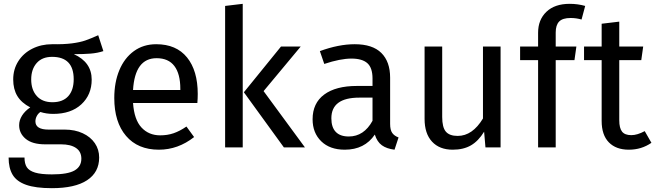

<svg xmlns="http://www.w3.org/2000/svg" viewBox="-20 -770 3423 1003"><path d="M520 -503Q490 -493 454 -490Q418 -487 366 -487Q459 -445 459 -354Q459 -275 405 -225Q351 -175 258 -175Q222 -175 191 -185Q179 -177 172 -163.5Q165 -150 165 -136Q165 -93 234 -93H318Q371 -93 412 -74Q453 -55 475.5 -22Q498 11 498 53Q498 130 435 171.5Q372 213 251 213Q166 213 116.5 195.5Q67 178 46 143Q25 108 25 53H108Q108 85 120 103.5Q132 122 163 131.5Q194 141 251 141Q334 141 369.5 120.5Q405 100 405 59Q405 22 377 3Q349 -16 299 -16H216Q149 -16 114.5 -44.5Q80 -73 80 -116Q80 -142 95 -166Q110 -190 138 -209Q92 -233 70.5 -268.5Q49 -304 49 -355Q49 -408 75.5 -450Q102 -492 148.5 -515.5Q195 -539 252 -539Q314 -538 356 -543.5Q398 -549 425.5 -558.5Q453 -568 493 -586ZM143 -355Q143 -301 172 -268.5Q201 -236 254 -236Q308 -236 336.5 -267.5Q365 -299 365 -356Q365 -473 252 -473Q200 -473 171.5 -440.5Q143 -408 143 -355Z M1011 -232H675Q681 -145 719 -104Q757 -63 817 -63Q855 -63 887 -74Q919 -85 954 -109L994 -54Q910 12 810 12Q700 12 638.5 -60Q577 -132 577 -258Q577 -340 603.5 -403.5Q630 -467 679.5 -503Q729 -539 796 -539Q901 -539 957 -470Q1013 -401 1013 -279Q1013 -256 1011 -232ZM922 -306Q922 -384 891 -425Q860 -466 798 -466Q685 -466 675 -300H922Z M1248 0H1156V-739L1248 -750ZM1357 -294 1573 0H1463L1254 -288L1448 -527H1551Z M2062 -52 2041 12Q2000 7 1975 -11Q1950 -29 1938 -67Q1885 12 1781 12Q1703 12 1658 -32Q1613 -76 1613 -147Q1613 -231 1673.5 -276Q1734 -321 1845 -321H1926V-360Q1926 -416 1899 -440Q1872 -464 1816 -464Q1758 -464 1674 -436L1651 -503Q1749 -539 1833 -539Q1926 -539 1972 -493.5Q2018 -448 2018 -364V-123Q2018 -91 2029 -75.5Q2040 -60 2062 -52ZM1926 -139V-260H1857Q1711 -260 1711 -152Q1711 -105 1734 -81Q1757 -57 1802 -57Q1881 -57 1926 -139Z M2595 0H2516L2509 -82Q2479 -33 2440 -10.5Q2401 12 2345 12Q2276 12 2237 -30Q2198 -72 2198 -149V-527H2290V-159Q2290 -105 2309 -82.5Q2328 -60 2371 -60Q2448 -60 2503 -151V-527H2595Z M2883 -600V-527H2991L2981 -456H2883V0H2791V-456H2697V-527H2791V-599Q2791 -667 2834.5 -708.5Q2878 -750 2956 -750Q2998 -750 3037 -739L3018 -668Q2990 -676 2961 -676Q2919 -676 2901 -657.5Q2883 -639 2883 -600Z M3383 -24Q3331 12 3265 12Q3198 12 3160.5 -26.5Q3123 -65 3123 -138V-456H3031V-527H3123V-646L3215 -657V-527H3340L3330 -456H3215V-142Q3215 -101 3229.5 -82.5Q3244 -64 3278 -64Q3309 -64 3348 -85Z"/></svg>

Font: Fira GO
Style: Regular
Weight: 400
Designer: Carrois Corporate
Foundry: Carrois Corporate GbR
Version: Version 0.300